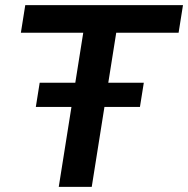

<svg xmlns="http://www.w3.org/2000/svg" viewBox="-20 -725 730 745"><path d="M208 0 303 -598H61L78 -705H690L673 -598H431L336 0ZM119 -310 134 -404H538L523 -310Z"/></svg>

Font: Nunito Sans
Style: Bold Italic
Weight: 700
Italic angle: -9°
Designer: Vernon Adams
Foundry: Vernon Adams
Version: Version 3.006; ttfautohint (v1.8.3)